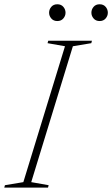

<svg xmlns="http://www.w3.org/2000/svg" viewBox="-46 -856 512 876"><path d="M250.5 -645 171 -659 174 -670H373.5L370.5 -659L286.5 -645L96.5 -25L176 -11L173 0H-26.5L-23.5 -11L60.5 -25ZM215.5 -760Q198 -760 188 -771.8Q178 -783.5 178 -798Q178 -813 188 -824.8Q198 -836.5 215.5 -836.5Q233 -836.5 243 -824.8Q253 -813 253 -798Q253 -783.5 243 -771.8Q233 -760 215.5 -760ZM408.5 -760Q391 -760 381 -771.8Q371 -783.5 371 -798Q371 -813 381 -824.8Q391 -836.5 408.5 -836.5Q426 -836.5 436 -824.8Q446 -813 446 -798Q446 -783.5 436 -771.8Q426 -760 408.5 -760Z"/></svg>

Font: Newsreader 16pt ExtraLight
Style: Italic
Weight: 275
Italic angle: -17°
Designer: Hugues Gentile
Foundry: Production Type
Version: Version 1.003; ttfautohint (v1.8.3)